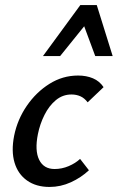

<svg xmlns="http://www.w3.org/2000/svg" viewBox="-20 -729 466 760"><path d="M176 11Q123 11 87 -14.5Q51 -40 37.5 -85.5Q24 -131 36 -192Q49 -256 86 -310Q123 -364 175.5 -397Q228 -430 289 -430Q322 -430 348 -419Q374 -408 390 -384L327 -324Q314 -341 298 -348Q282 -355 263 -355Q228 -355 201 -332.5Q174 -310 156 -274Q138 -238 130 -198Q117 -133 135 -96.5Q153 -60 196 -60Q225 -60 252 -71.5Q279 -83 297 -100L332 -55Q301 -26 260.5 -7.5Q220 11 176 11ZM150 -507 298 -709H363L335 -652L218 -507ZM357 -507 304 -650 298 -709H363L426 -507Z"/></svg>

Font: Ysabeau Infant SemiBold
Style: Italic
Weight: 600
Italic angle: -12°
Designer: Christian Thalmann (Catharsis Fonts)
Version: Version 2.002; featfreeze: ss01,ss02,lnum